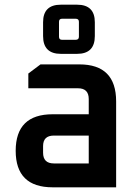

<svg xmlns="http://www.w3.org/2000/svg" viewBox="-20 -800 587 820"><path d="M205 0Q47 0 47 -156Q47 -312 205 -312H359V-377Q359 -423 313 -423H101V-486L153 -525H319Q476 -525 476 -367V0ZM164 -148Q164 -102 210 -102H359V-221H210Q164 -221 164 -176ZM164 -646V-705Q164 -780 240 -780H309Q385 -780 385 -705V-646Q385 -570 309 -570H240Q164 -570 164 -646ZM232 -643Q232 -630 245 -630H303Q317 -630 317 -643V-707Q317 -720 303 -720H245Q232 -720 232 -707Z"/></svg>

Font: Oxanium ExtraLight SemiBold
Style: Regular
Weight: 600
Version: Version 2.000